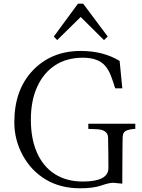

<svg xmlns="http://www.w3.org/2000/svg" viewBox="-20 -1018 781 1054"><path d="M58.6 -346.7Q58.6 -525.4 160.6 -631.8Q262.7 -738.3 422.9 -738.3Q546.9 -738.3 636.7 -683.6L651.4 -533.2H612.3Q600.6 -571.3 588.9 -602.1Q577.1 -632.8 558.6 -655.3Q520.5 -701.2 434.6 -701.2Q347.7 -701.2 284.2 -660.6Q220.7 -620.1 185.1 -543.5Q149.4 -466.8 149.4 -361.3Q149.4 -254.9 183.6 -178.7Q217.8 -102.5 281.7 -62Q345.7 -21.5 434.6 -21.5Q574.2 -21.5 575.2 -94.7Q575.2 -177.7 573.2 -263.7Q571.3 -306.6 509.8 -308.6Q484.4 -309.6 464.8 -310.5V-338.9H722.7V-310.5Q696.3 -309.6 675.3 -301.8Q654.3 -293.9 653.3 -265.6Q652.3 -237.3 652.3 -200.2L651.4 -54.7V-9.8L601.6 -14.6Q578.1 -14.6 534.2 1Q490.2 15.6 419.9 15.6Q311.5 15.6 231 -32.7Q150.4 -81.1 104.5 -166Q58.6 -251 58.6 -346.7ZM275.4 -817.4 408.2 -998H436.5L571.3 -817.4L550.8 -797.9L422.9 -924.8L293.9 -797.9Z"/></svg>

Font: GenEi Koburi Mincho v6
Style: Regular
Weight: 400
Designer: o_tamon (Modified)
Foundry: o_tamon / Adobe Systems Incorporated
Version: Version 6.1